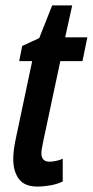

<svg xmlns="http://www.w3.org/2000/svg" viewBox="-20 -680 343 710"><path d="M119 10Q71 10 50 -18Q29 -46 29 -92Q29 -124 39 -170L99 -454H51L62 -510L125 -539L173 -660H247L221 -542H303L285 -454H203L140 -158Q138 -146 135.5 -134.5Q133 -123 133 -114Q133 -82 163 -82Q171 -82 185 -84.5Q199 -87 212 -93V-9Q192 1 166 5.5Q140 10 119 10Z"/></svg>

Font: Noto Sans ExtraCondensed SemiBold
Style: Italic
Weight: 600
Width: 2
Italic angle: -12°
Designer: Monotype Design Team
Foundry: Monotype Imaging Inc.
Version: Version 2.013; ttfautohint (v1.8.4.7-5d5b)